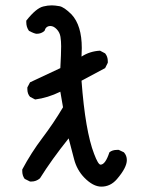

<svg xmlns="http://www.w3.org/2000/svg" viewBox="-20 -706 540 716"><path d="M358 -10Q327 -10 294 -44Q267 -72 256.5 -111.5Q246 -151 236 -190Q172 -110 129 -41Q115 -29 97 -29H92L72 -39Q63 -51 63 -68V-74Q96 -136 138 -191.5Q180 -247 215 -306L205 -364Q158 -341 111 -335L92 -345Q82 -356 82 -374V-380L92 -399L205 -452Q208 -505 208 -534Q208 -552 205.5 -568.5Q203 -585 191.5 -597Q180 -609 168 -609Q151 -609 146 -591Q134 -580 117 -580Q109 -580 88 -591Q78 -605 78 -623V-629Q115 -676 142 -682Q158 -686 173 -686Q184 -686 201.5 -683Q219 -680 247 -652Q285 -611 285 -527L284 -495Q315 -515 353 -517L372 -507Q382 -495 382 -478V-472L372 -452L284 -405Q298 -217 331 -132Q346 -92 355 -92Q373 -92 388 -138Q399 -147 416 -147H423L442 -138Q453 -126 453 -109Q453 -81 416 -38Q392 -10 358 -10Z"/></svg>

Font: Xiaolai SC
Style: Regular
Weight: 400
Designer: Nozomi Seto 瀬戸のぞみ
Version: Version 3.11;December 4, 2020;FontCreator 13.0.0.2613 64-bit